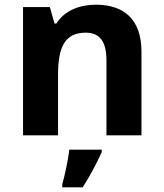

<svg xmlns="http://www.w3.org/2000/svg" viewBox="-20 -669 697 817"><path d="M388 -649C320 -649 255 -625 220 -569H212L192 -639H78V-93H227V-350C227 -466 254 -530 345 -530C406 -530 433 -490 433 -412V-93H582V-449C582 -589 505 -649 388 -649ZM413 -22V-32H275C270 11 256 76 245 115V128H332C366 75 393 22 413 -22Z"/></svg>

Font: Noto Sans Kannada UI
Style: Bold
Weight: 700
Designer: Jelle Bosma - Monotype Design Team
Foundry: Monotype Imaging Inc.
Version: Version 2.005